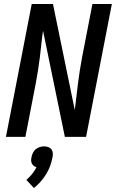

<svg xmlns="http://www.w3.org/2000/svg" viewBox="-20 -690 590 968"><path d="M108 0H10L140 -670H247L357 -135Q361 -168 365 -201.5Q369 -235 373 -268.5Q377 -302 382.5 -335.5Q388 -369 394 -402L446 -670H544L414 0H307L197 -535Q192 -502 188.5 -468.5Q185 -435 181 -401.5Q177 -368 171.5 -334.5Q166 -301 160 -268ZM151 258 113 217Q129 203 142 187Q155 171 164 153Q156 151 150 146Q144 141 140.5 134Q137 127 137 118.5Q137 110 139 102Q141 91 146 80.5Q151 70 160 62.5Q169 55 180 51.5Q191 48 202 48Q213 48 223 51.5Q233 55 239 62.5Q245 70 246 80.5Q247 91 245 102Q241 123 233.5 144.5Q226 166 213.5 186.5Q201 207 185.5 225Q170 243 151 258Z"/></svg>

Font: Lode Dark Term
Style: Bold Italic
Weight: 700
Italic angle: -11°
Monospace: yes
Designer: Belleve Invis
Foundry: Belleve Invis
Version: Version 29.2.0